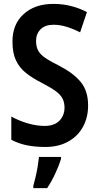

<svg xmlns="http://www.w3.org/2000/svg" viewBox="-20 -744 508 985"><path d="M432 -203Q432 -141 405.5 -93Q379 -45 329.5 -17.5Q280 10 212 10Q161 10 118.5 1.5Q76 -7 38 -27V-146Q78 -124 123 -111Q168 -98 209 -98Q259 -98 285 -125Q311 -152 311 -192Q311 -219 300.5 -239Q290 -259 264.5 -277.5Q239 -296 194 -319Q147 -343 113.5 -369.5Q80 -396 62 -434Q44 -472 44 -529Q43 -618 100.5 -671Q158 -724 254 -724Q303 -724 346.5 -712.5Q390 -701 426 -682L391 -578Q356 -596 321.5 -606.5Q287 -617 255 -617Q211 -617 188 -593.5Q165 -570 165 -534Q165 -505 175.5 -485Q186 -465 211.5 -447.5Q237 -430 283 -407Q357 -369 394.5 -323Q432 -277 432 -203ZM293 71Q282 107 263 147.5Q244 188 222 221H151V209Q156 191 162.5 164Q169 137 173.5 109Q178 81 180 61H293Z"/></svg>

Font: Noto Sans Myanmar UI Condensed SemiBold
Style: Regular
Weight: 600
Width: 3
Designer: Monotype Design Team
Foundry: Monotype Imaging Inc.
Version: Version 2.103; ttfautohint (v1.8.4.7-5d5b)